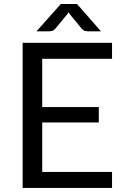

<svg xmlns="http://www.w3.org/2000/svg" viewBox="-20 -928 617 948"><path d="M533.2 -79.1Q533.2 -59.6 533.2 0Q422.9 0 91.8 0Q91.8 -67.4 91.8 -268.6Q91.8 -380.9 91.8 -716.8Q202.1 -716.8 533.2 -716.8Q533.2 -696.3 533.2 -637.7Q447.3 -637.7 188.5 -637.7Q188.5 -578.1 188.5 -399.4Q257.8 -399.4 467.8 -399.4Q467.8 -380.9 467.8 -323.2Q397.5 -323.2 188.5 -323.2Q188.5 -262.7 188.5 -79.1Q274.4 -79.1 533.2 -79.1ZM478.5 -773.4Q462.9 -773.4 414.1 -773.4Q408.2 -773.4 399.4 -775.4Q391.6 -777.3 382.8 -787.1Q363.3 -810.5 324.2 -858.4Q323.2 -860.4 318.4 -867.2Q317.4 -865.2 312.5 -858.4Q297.9 -840.8 253.9 -787.1Q245.1 -777.3 237.3 -775.4Q228.5 -773.4 222.7 -773.4Q202.1 -773.4 160.2 -773.4Q190.4 -806.6 280.3 -908.2Q299.8 -908.2 360.4 -908.2Q389.6 -875 478.5 -773.4Z"/></svg>

Font: Lato
Style: Regular
Weight: 400
Designer: Lukasz Dziedzic with Adam Twardoch and Botio Nikoltchev
Version: Version 2.015; 2015-08-06; http://www.latofonts.com/